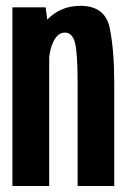

<svg xmlns="http://www.w3.org/2000/svg" viewBox="-20 -622 428 642"><path d="M21.5 0V-597.5H132.5L138 -556.5Q182.5 -602.5 249 -602.5Q332 -602.5 347 -527.8Q362 -453 362 -347V0H239.5V-345.5Q239.5 -447 230.5 -480Q221.5 -513 197 -513Q172.5 -513 158 -481.5Q147.5 -460 144.5 -430V0Z"/></svg>

Font: Anybody Condensed SemiBold
Style: Regular
Weight: 600
Width: 3
Designer: Tyler Finck
Foundry: Etcetera Type Company
Version: Version 1.010; ttfautohint (v1.8.3) -l 8 -r 50 -G 200 -x 14 